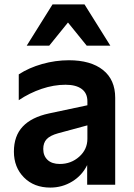

<svg xmlns="http://www.w3.org/2000/svg" viewBox="-20 -837 608 870"><path d="M43 -150Q43 -221 83 -263.5Q123 -306 202 -323L376 -360V-378Q376 -415 350 -434Q324 -453 277 -453Q224 -453 169 -434.5Q114 -416 65 -383V-500Q111 -530 171 -547Q231 -564 292 -564Q391 -564 446.5 -520Q502 -476 502 -394V0H375V-89Q352 -42 307 -14.5Q262 13 208 13Q134 13 88.5 -33Q43 -79 43 -150ZM251 -94Q302 -94 339 -127Q376 -160 376 -208V-269L243 -233Q207 -223 191.5 -206.5Q176 -190 176 -162Q176 -131 195.5 -112.5Q215 -94 251 -94ZM480 -630H373L288 -735L203 -630H101L218 -817H363Z"/></svg>

Font: Application Semibold
Style: Regular
Weight: 600
Designer: Wei Huang
Foundry: Wei Huang
Version: Version 0.012